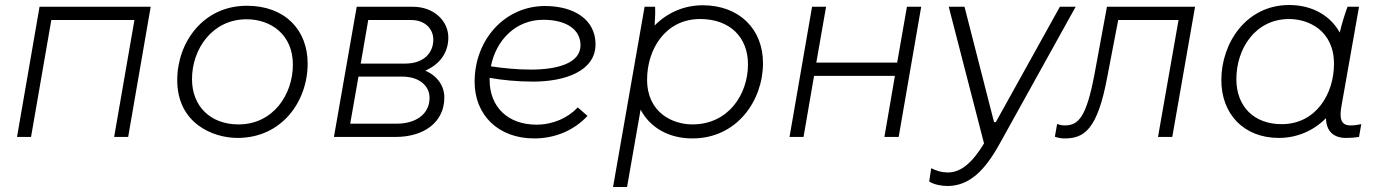

<svg xmlns="http://www.w3.org/2000/svg" viewBox="-20 -547 5512 767"><path d="M48 0H104L185 -467H517L436 0H492L582 -520H138Z M929 4C1106 4 1209 -142 1209 -293C1209 -428 1118 -524 966 -524C792 -524 688 -378 688 -227C688 -56 828 4 929 4ZM933 -50C820 -50 747 -123 747 -231C747 -351 828 -470 965 -470C1062 -470 1150 -409 1150 -289C1150 -169 1071 -50 933 -50Z M1314 0H1561C1675 0 1755 -60 1755 -157C1755 -204 1728 -243 1679 -265C1735 -289 1771 -335 1771 -397C1771 -463 1714 -520 1629 -520H1405ZM1379 -53 1412 -241H1586C1658 -241 1696 -202 1696 -156C1696 -89 1638 -53 1566 -53ZM1421 -293 1451 -467H1623C1678 -467 1711 -431 1711 -389C1711 -334 1671 -293 1599 -293Z M2114 6C2196 6 2272 -25 2327 -84L2288 -118C2249 -76 2189 -49 2123 -49C2008 -49 1936 -121 1936 -227V-236C1987 -227 2047 -221 2110 -221C2237 -221 2359 -263 2359 -370C2359 -469 2273 -523 2157 -523C1998 -523 1876 -390 1876 -220C1876 -88 1970 6 2114 6ZM1941 -282C1962 -388 2041 -468 2150 -468C2240 -468 2299 -431 2299 -366C2299 -295 2208 -269 2101 -269C2043 -269 1988 -275 1941 -282Z M2429 200H2485L2539 -109C2576 -39 2649 6 2746 6C2924 6 3028 -145 3028 -295C3028 -430 2934 -526 2787 -526C2714 -526 2646 -497 2595 -445C2597 -471 2598 -500 2597 -520H2555ZM2746 -50C2668 -50 2565 -96 2565 -229C2565 -349 2637 -471 2777 -471C2894 -471 2968 -400 2968 -290C2968 -170 2890 -50 2746 -50Z M3603 -520 3564 -297H3241L3280 -520H3224L3134 0H3190L3232 -244H3555L3513 0H3570L3660 -520Z M3765 196C3853 196 3915 133 3973 28L4277 -520H4214L3958 -59H3951L3833 -520H3770L3911 26C3866 100 3821 142 3766 142C3743 142 3722 136 3700 125L3692 178C3712 191 3742 196 3765 196Z M4233 6C4311 6 4364 -29 4403 -238L4447 -467H4688L4606 0H4663L4754 -520H4402L4352 -249C4320 -81 4289 -46 4234 -46C4223 -46 4212 -48 4203 -52L4194 -1C4204 3 4217 6 4233 6Z M5357 4C5376 4 5391 3 5409 0L5418 -51C5403 -48 5390 -46 5375 -46C5336 -46 5330 -74 5339 -124L5409 -520H5363C5351 -487 5340 -451 5332 -417C5295 -484 5223 -527 5130 -527C4959 -527 4859 -376 4859 -227C4859 -91 4949 4 5089 4C5160 4 5227 -24 5277 -75C5278 -23 5307 4 5357 4ZM5130 -471C5206 -471 5309 -426 5309 -292C5309 -172 5237 -51 5100 -51C4989 -51 4919 -122 4919 -231C4919 -352 4994 -471 5130 -471Z"/></svg>

Font: Fixel Display Light
Style: Italic
Weight: 300
Italic angle: -10°
Designer: AlfaBravo + MacPaw
Foundry: Kyrylo Tkachov, Marchela Mozhyna, Serhii Makarenko, Maria Weinstein, Zakhar Kryvoshyya
Version: Version 1.210;Glyphs 3.2 (3217)